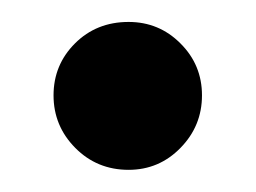

<svg xmlns="http://www.w3.org/2000/svg" viewBox="-20 -147 233 175"><path d="M97.2 7.8Q125 7.8 144.5 -12.2Q164.1 -32.2 164.1 -60.1Q164.1 -87.9 144.5 -107.4Q125 -127 97.2 -127Q67.9 -127 48.3 -107.4Q28.8 -87.9 28.8 -60.1Q28.8 -32.2 48.6 -12.2Q68.4 7.8 97.2 7.8Z"/></svg>

Font: FAU Chimera Medium
Style: Regular
Weight: 500
Version: Version 1.002;hotconv 1.0.117;makeotfexe 2.5.65602